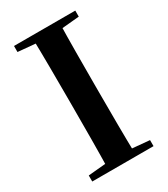

<svg xmlns="http://www.w3.org/2000/svg" viewBox="-184 -825 794 909"><g transform="rotate(-30 213.0 -370.5)"><path d="M45 0V-33L198 -47H226L380 -33V0ZM139 0Q141 -85 141.5 -171.5Q142 -258 142 -346V-394Q142 -481 141.5 -567.5Q141 -654 139 -741H287Q285 -656 284.5 -568.5Q284 -481 284 -394V-347Q284 -260 284.5 -173.5Q285 -87 287 0ZM45 -708V-741H380V-708L226 -694H198Z"/></g></svg>

Font: Noto Serif JP ExtraLight
Style: Bold
Weight: 700
Version: Version 2.003-H1;hotconv 1.1.1;makeotfexe 2.6.0